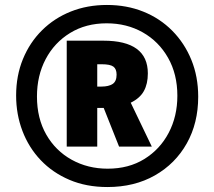

<svg xmlns="http://www.w3.org/2000/svg" viewBox="-20 -744 864 774"><path d="M413 10Q328 10 260 -19Q192 -48 144 -98.5Q96 -149 70.5 -216Q45 -283 45 -359Q45 -439 72.5 -506Q100 -573 149.5 -622Q199 -671 265.5 -697.5Q332 -724 411 -724Q491 -724 558 -697Q625 -670 674.5 -620Q724 -570 751.5 -502.5Q779 -435 779 -354Q779 -248 733 -166Q687 -84 604.5 -37Q522 10 413 10ZM414 -64Q499 -64 562 -103Q625 -142 660 -208.5Q695 -275 695 -358Q695 -445 657.5 -511Q620 -577 555.5 -613.5Q491 -650 410 -650Q326 -650 262.5 -611Q199 -572 164 -505.5Q129 -439 129 -355Q129 -267 166.5 -201.5Q204 -136 269 -100Q334 -64 414 -64ZM249 -153V-580H397Q576 -580 576 -448Q576 -406 560 -377Q544 -348 507 -330L592 -153H460L398 -309H372V-153ZM389 -395Q418 -395 434 -405.5Q450 -416 450 -443Q450 -466 437 -475.5Q424 -485 390 -485H372V-395Z"/></svg>

Font: Noto Sans Lao UI ExtCond Blk
Style: Regular
Weight: 900
Width: 2
Designer: Monotype Design Team
Foundry: Monotype Imaging Inc.
Version: Version 2.000; ttfautohint (v1.8.4.7-5d5b)